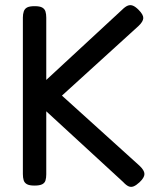

<svg xmlns="http://www.w3.org/2000/svg" viewBox="-20 -712 631 747"><path d="M114 10Q94 10 84.5 4.5Q75 -1 72 -11Q69 -21 69 -35V-644Q69 -657 72.5 -667.5Q76 -678 85.5 -683Q95 -688 115 -688Q135 -688 144.5 -682.5Q154 -677 157 -667Q160 -657 160 -643V-401L455 -674Q467 -686 477 -690Q487 -694 497 -690Q507 -686 519 -674Q538 -655 537.5 -641.5Q537 -628 519 -611L221 -340L523 -67Q542 -49 542 -35Q542 -21 523 -3Q510 9 500 13Q490 17 480.5 13Q471 9 459 -4L160 -279V-34Q160 -20 157 -10Q154 0 144 5Q134 10 114 10Z"/></svg>

Font: Fredoka Light
Style: Regular
Weight: 400
Version: Version 2.001